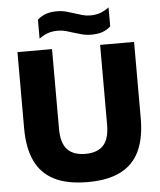

<svg xmlns="http://www.w3.org/2000/svg" viewBox="-62 -999 886 1062"><g transform="rotate(-5 381.0 -468.0)"><path d="M383 10Q270 10 198 -26Q126 -62 91.5 -134.5Q57 -207 57 -316.5V-740H249V-298Q249 -217.5 282.8 -182Q316.5 -146.5 383 -146.5Q449 -146.5 482.5 -182Q516 -217.5 516 -298V-740H704.5V-316.5Q704.5 -207 670.5 -134.5Q636.5 -62 565.2 -26Q494 10 383 10ZM472.5 -800.5Q444.5 -800.5 420.8 -807Q397 -813.5 374 -820.5Q354 -827.5 333.5 -833Q313 -838.5 290.5 -838.5Q258 -838.5 234 -830Q210 -821.5 185.5 -803.5V-908.5Q207 -928 232.5 -937Q258 -946 293.5 -946Q322 -946 345.8 -939.5Q369.5 -933 392 -925.5Q412.5 -919 433 -913Q453.5 -907 475.5 -907Q508 -907 532 -915.8Q556 -924.5 580.5 -942.5V-837Q559.5 -818 533.8 -809.2Q508 -800.5 472.5 -800.5Z"/></g></svg>

Font: Encode Sans SC Condensed Thin ExtraBold
Style: Regular
Weight: 800
Version: Version 3.002